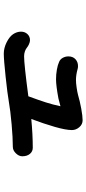

<svg xmlns="http://www.w3.org/2000/svg" viewBox="266 -728 467 1040"><g transform="rotate(90 500.0 -207.5)"><path d="M826 -94Q826 -76 810 -59.5Q794 -43 775 -43Q727 -43 653 -36.5Q579 -30 528 -21Q489 -14 395.5 -4Q302 6 270 6Q240 6 209.5 -9Q179 -24 165 -44Q151 -65 151 -87Q151 -108 164 -122Q177 -136 197 -136Q207 -136 219 -130.5Q231 -125 238 -119Q245 -113 257.5 -108.5Q270 -104 285 -104Q327 -104 501 -127Q522 -184 534 -221.5Q546 -259 555 -301L513 -290Q443 -277 409 -277Q383 -277 357 -281.5Q331 -286 314 -294Q300 -300 292.5 -314Q285 -328 285 -344Q285 -368 300 -382Q315 -396 337 -396Q347 -396 353 -394Q385 -385 413 -385Q429 -385 453.5 -388.5Q478 -392 493 -396Q527 -406 567.5 -413.5Q608 -421 631 -421Q653 -421 668.5 -403Q684 -385 684 -363Q684 -330 666.5 -269.5Q649 -209 624 -143Q709 -151 780 -151Q800 -151 813 -135.5Q826 -120 826 -94Z"/></g></svg>

Font: Tsukimi Rounded
Style: Bold
Weight: 700
Designer: Takashi Funayama
Foundry: Takashi Funayama
Version: Version 1.032; ttfautohint (v1.8.3)